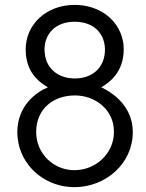

<svg xmlns="http://www.w3.org/2000/svg" viewBox="-20 -751 595 785"><path d="M284.2 -55.2C210.9 -55.2 147 -105.5 131.3 -177.7C129.4 -188.5 127.9 -199.7 127.9 -210.9C127.9 -306.2 198.2 -360.8 286.1 -360.8C358.9 -360.8 427.2 -316.4 442.9 -243.2C444.8 -232.9 445.8 -222.2 445.8 -210.9C445.8 -125 373 -55.2 284.2 -55.2ZM162.1 -548.8C162.1 -610.8 205.1 -662.1 285.2 -662.1C353 -662.1 395.5 -626 406.2 -575.2C408.2 -566.9 409.2 -558.1 409.2 -548.8C409.2 -473.1 356 -430.2 286.1 -430.2C224.6 -430.2 176.8 -463.4 165 -520C163.1 -529.3 162.1 -538.6 162.1 -548.8ZM285.2 -731C169.9 -731 85 -651.9 85 -548.8C85 -533.2 86.4 -519 89.4 -506.3C102.5 -442.9 145 -412.1 175.8 -394C128.9 -375 50.8 -318.8 50.8 -210.9C50.8 -194.8 52.7 -179.2 55.7 -164.1C78.1 -60.5 172.4 14.2 284.2 14.2C412.1 14.2 522.9 -82 522.9 -210.9C522.9 -225.1 521.5 -237.8 519 -250C502.4 -328.6 437.5 -374 394 -394C424.8 -412.1 485.8 -454.1 485.8 -548.8C485.8 -562 484.9 -574.7 481.9 -586.4C463.9 -671.4 385.7 -731 285.2 -731Z"/></svg>

Font: Tuffy
Style: Regular
Weight: 500
Designer: Thatcher Ulrich, Karoly Barta and Michael Everson
Version: Version 001.270